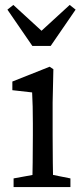

<svg xmlns="http://www.w3.org/2000/svg" viewBox="-20 -757 337 777"><path d="M110 0H196C194 -45 193 -148 193 -210V-342L196 -477L181 -487L30 -427V-392L110 -383C112 -343 113 -312 113 -257V-210C113 -148 112 -45 110 0ZM35 0H265V-35L165 -55H145L35 -35V0ZM34 -737 10 -718 111 -571H185L286 -718L262 -737L106 -594H190L34 -737Z"/></svg>

Font: Source Serif Variable
Style: Regular
Weight: 389
Designer: Frank Grießhammer
Foundry: Adobe Systems Incorporated
Version: Version 3.001;hotconv 1.0.111;makeotfexe 2.5.65597